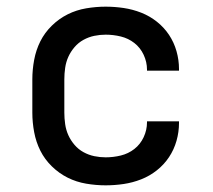

<svg xmlns="http://www.w3.org/2000/svg" viewBox="-20 -548 640 576"><path d="M297 8Q268 8 238.5 3Q209 -2 183 -15Q157 -28 135.5 -49Q114 -70 101 -96Q88 -122 82.5 -151.5Q77 -181 77 -210V-310Q77 -339 82.5 -368.5Q88 -398 101 -424Q114 -450 135.5 -471Q157 -492 183 -505Q209 -518 238.5 -523Q268 -528 297 -528Q324 -528 351 -524Q378 -520 403.5 -510Q429 -500 450.5 -483Q472 -466 487 -443.5Q502 -421 509.5 -394.5Q517 -368 517 -341V-336H421V-339Q421 -362 411 -383.5Q401 -405 383 -419Q365 -433 342.5 -438.5Q320 -444 297 -444Q280 -444 263 -440.5Q246 -437 230.5 -428.5Q215 -420 203.5 -406.5Q192 -393 185 -377.5Q178 -362 175.5 -344.5Q173 -327 173 -310V-210Q173 -193 175.5 -175.5Q178 -158 185 -142.5Q192 -127 203.5 -113.5Q215 -100 230.5 -91.5Q246 -83 263 -79.5Q280 -76 297 -76Q320 -76 342.5 -81.5Q365 -87 383 -101Q401 -115 411 -136.5Q421 -158 421 -181V-184H517V-179Q517 -152 509.5 -125.5Q502 -99 487 -76.5Q472 -54 450.5 -37Q429 -20 403.5 -10Q378 0 351 4Q324 8 297 8Z"/></svg>

Font: Iosevka Fixed Curly Md Ex
Style: Regular
Weight: 500
Width: 7
Monospace: yes
Designer: Belleve Invis
Foundry: Belleve Invis
Version: Version 30.1.2